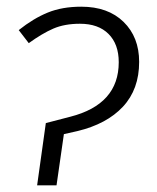

<svg xmlns="http://www.w3.org/2000/svg" viewBox="-20 -554 468 574"><path d="M117 -186 190 -205Q335 -242 335 -368Q335 -422 304.5 -452.5Q274 -483 219 -483Q173 -483 139.5 -468.5Q106 -454 66 -425L36 -464Q80 -499 123 -516.5Q166 -534 223 -534Q303 -534 349.5 -488.5Q396 -443 396 -369Q396 -287 347.5 -235Q299 -183 211 -162L171 -153L149 0H91Z"/></svg>

Font: Fira Sans Light
Style: Italic
Weight: 300
Italic angle: -8°
Designer: bBox Type GmbH & Carrois Corporate GbR & Edenspiekermann AG
Foundry: bBox Type GmbH & Carrois Corporate GbR & Edenspiekermann AG
Version: Version 4.301